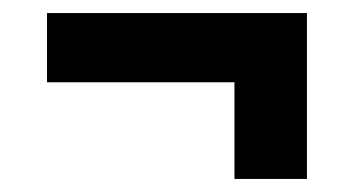

<svg xmlns="http://www.w3.org/2000/svg" viewBox="-20 -392 542 294"><path d="M52 -266V-372H450V-266ZM339 -118V-330H450V-118Z"/></svg>

Font: Bricolage Grotesque 60pt SemiBold
Style: Regular
Weight: 600
Version: Version 1.001;gftools[0.9.33.dev8+g029e19f]